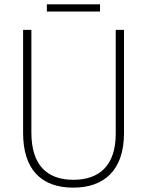

<svg xmlns="http://www.w3.org/2000/svg" viewBox="-20 -944 674 881"><path d="M439 -924H195V-891H439ZM549 -333V-807H511V-330C511 -185 436 -119 317 -119C194 -119 124 -188 124 -336V-807H86V-334C86 -168 168 -83 316 -83C456 -83 549 -161 549 -333Z"/></svg>

Font: Noto Sans Kannada UI SemiCondensed ExtraLight
Style: Regular
Weight: 200
Width: 4
Designer: Jelle Bosma - Monotype Design Team
Foundry: Monotype Imaging Inc.
Version: Version 2.005